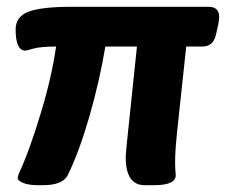

<svg xmlns="http://www.w3.org/2000/svg" viewBox="-20 -543 670 565"><path d="M35 -31Q52 -68 68 -112.5Q84 -157 100 -210Q132 -315 145 -406Q100 -406 78.5 -400Q57 -394 55 -394Q26 -394 26 -456Q26 -495 65 -509Q104 -523 189 -523H594Q625 -523 625 -493Q625 -479 615 -439Q607 -406 575 -406H528L501 -154Q496 -106 495.5 -80.5Q495 -55 496 -42L497 -30Q500 2 433 2H406Q350 2 350 -80Q350 -82 350.5 -91.5Q351 -101 353 -119L383 -406H290Q282 -358 270.5 -307Q259 -256 243 -200Q227 -145 211 -102Q195 -59 179 -27Q164 2 106 2H93Q65 2 48.5 -4.5Q32 -11 32 -20Z"/></svg>

Font: AsCom
Style: Bold Italic
Weight: 700
Italic angle: -48°
Designer: AsCom
Foundry: AsCom
Version: Version 1.001